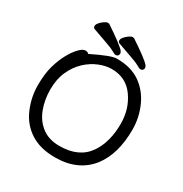

<svg xmlns="http://www.w3.org/2000/svg" viewBox="-202 -1033 1149 1205"><g transform="rotate(30 372.5 -431.0)"><path d="M198 -659Q213 -659 223 -649Q353 -713 391 -713Q394 -713 397 -713Q497 -713 563.5 -667Q630 -621 665.5 -542Q701 -463 701 -375Q701 -200 621 -95Q532 18 366 18Q257 18 186 -28.5Q115 -75 81 -155.5Q47 -236 47 -320Q47 -404 63.5 -462Q80 -520 104.5 -564Q129 -608 154 -633.5Q179 -659 198 -659ZM354 -58Q495 -58 560 -152Q619 -238 619 -371Q619 -478 561 -559.5Q503 -641 399 -641Q357 -641 309.5 -622Q262 -603 221 -565Q180 -527 154 -470Q128 -413 128 -337.5Q128 -262 152.5 -198Q177 -134 227.5 -96Q278 -58 354 -58ZM421 -879 423 -878Q544 -798 569 -768Q576 -758 576 -750Q576 -742 570.5 -735.5Q565 -729 553 -729Q546 -729 525.5 -741Q505 -753 458 -769L360 -804Q349 -809 349 -820.5Q349 -832 361 -846Q373 -860 388 -870Q403 -880 411 -880Q419 -880 421 -879ZM241 -879 243 -878Q364 -798 389 -768Q396 -758 396 -750Q396 -742 390.5 -735.5Q385 -729 373 -729Q366 -729 345.5 -741Q325 -753 278 -769L180 -804Q169 -809 169 -820.5Q169 -832 181 -846Q193 -860 208 -870Q223 -880 231 -880Q239 -880 241 -879Z"/></g></svg>

Font: Moon Stars Kai
Style: Bold
Weight: 700
Designer: GuiWonder
Version: Version 1.101